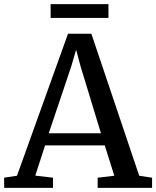

<svg xmlns="http://www.w3.org/2000/svg" viewBox="-27 -913 759 933"><path d="M55.5 -59 303.5 -749H417L649.5 -59L712 -49.5V0H447.5V-49.5L528.5 -59L482 -206.5H192L144.5 -59.5L230.5 -49.5V0H-6.5L-7 -49.5ZM463.5 -265.5 365 -589 343 -671.5 318 -586.5 210 -265.5ZM500 -893V-826H219V-893Z"/></svg>

Font: Merriweather Light 18pt
Style: Regular
Weight: 400
Version: Version 2.100